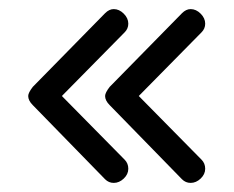

<svg xmlns="http://www.w3.org/2000/svg" viewBox="-20 -517 514 422"><path d="M211 -123 52 -286Q42 -296 42 -306Q42 -313 52 -326L211 -488Q220 -497 230 -497Q242 -497 252 -487Q262 -477 262 -465Q262 -454 254 -446L116 -306L254 -166Q262 -158 262 -146Q262 -134 252 -124.5Q242 -115 230 -115Q219 -115 211 -123ZM380 -123 221 -286Q211 -296 211 -306Q211 -313 221 -326L380 -488Q389 -497 399 -497Q411 -497 421 -487Q431 -477 431 -465Q431 -454 423 -446L285 -306L423 -166Q431 -158 431 -146Q431 -134 421 -124.5Q411 -115 399 -115Q388 -115 380 -123Z"/></svg>

Font: Soda Fountain
Style: RegularOblique
Weight: 400
Version: Version 1.0